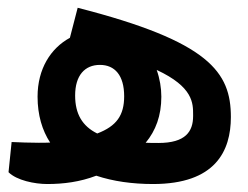

<svg xmlns="http://www.w3.org/2000/svg" viewBox="-20 -461 626 484"><path d="M99.1 2.9C140.1 2.9 181.6 -2.4 222.7 -18.1C265.1 -3.9 314 2.9 365.7 2.9C522.9 2.9 562 -80.1 562 -166C562 -278.8 508.3 -356.4 175.8 -441.4L156.2 -365.7C107.9 -339.4 74.7 -287.6 74.7 -217.3C74.7 -170.9 86.4 -132.3 106.4 -101.6C97.2 -101.1 87.4 -101.1 77.6 -101.1C55.2 -101.1 29.3 -102.1 9.3 -103L1.5 -26.9C22 -6.3 67.4 2.9 99.1 2.9ZM225.1 -124.5C187.5 -143.1 169.4 -173.8 169.4 -220.2C169.4 -271 193.8 -297.4 231.9 -297.4C269.5 -297.4 293 -271 293 -218.3C293 -170.4 273.9 -143.1 225.1 -124.5ZM347.2 -101.1C372.6 -131.8 386.7 -169.4 386.7 -217.3C386.7 -239.3 382.8 -262.7 375 -284.7C467.3 -241.7 466.8 -200.7 466.8 -171.4C466.8 -170.4 466.8 -169.4 466.8 -168.5C466.8 -129.4 447.8 -100.6 379.4 -100.6C368.2 -100.6 357.4 -100.6 347.2 -101.1Z"/></svg>

Font: Cascadia Code PL
Style: Regular
Weight: 400
Monospace: yes
Designer: Aaron Bell
Foundry: Saja Typeworks
Version: Version 2404.023